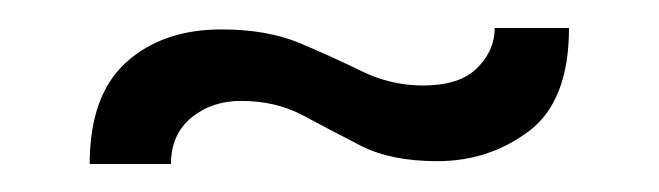

<svg xmlns="http://www.w3.org/2000/svg" viewBox="-20 -729 470 137"><path d="M44 -612Q44 -661 70 -684.5Q96 -708 138 -708Q171 -708 194.5 -698Q218 -688 238.5 -678Q259 -668 282 -668Q308 -668 320.5 -680.5Q333 -693 333 -709H386Q386 -657 357.5 -635.5Q329 -614 292 -614Q259 -614 237.5 -625Q216 -636 196.5 -646.5Q177 -657 152 -657Q131 -657 116.5 -645Q102 -633 102 -612Z"/></svg>

Font: Smooch Sans SemiBold
Style: Bold
Weight: 600
Designer: Robert E. Leuschke
Foundry: Robert E. Leuschke
Version: Version 1.010; ttfautohint (v1.8.3)